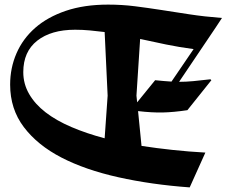

<svg xmlns="http://www.w3.org/2000/svg" viewBox="-20 -783 990 833"><path d="M871 -121 803 30Q637 18 493.5 -14Q350 -46 246.5 -99.5Q143 -153 83.5 -231.5Q24 -310 24 -416Q24 -488 51.5 -551.5Q79 -615 132.5 -662Q186 -709 265.5 -736Q345 -763 449 -763Q509 -763 564.5 -756Q620 -749 678 -740Q736 -731 801 -721Q866 -711 943 -705L916 -664L757 -428Q787 -428 818.5 -431Q850 -434 893 -439L897 -435L793 -305Q733 -296 686 -295Q639 -294 579 -301L594 -150Q659 -140 729 -132.5Q799 -125 871 -121ZM81 -470Q81 -419 106.5 -375Q132 -331 178 -295.5Q224 -260 289.5 -232Q355 -204 434 -183L447 -368L434 -644Q402 -648 370 -651Q338 -654 306 -654Q202 -654 141.5 -606.5Q81 -559 81 -470ZM572 -368 575 -339 653 -435Q673 -433 690.5 -431.5Q708 -430 724 -429L820 -570Q759 -578 700.5 -590Q642 -602 588 -614Z"/></svg>

Font: Trickster
Style: Regular
Weight: 400
Designer: Jean-Baptiste Morizot
Foundry: Jean-Baptiste Morizot
Version: Version 2.000;PS 2.0;hotconv 1.0.88;makeotf.lib2.5.647800